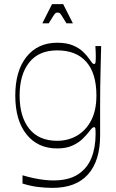

<svg xmlns="http://www.w3.org/2000/svg" viewBox="-20 -703 564 930"><path d="M235 207Q199 207 163 202.5Q127 198 89 186V146Q119 155 146 160.5Q173 166 196 168.5Q219 171 238 171Q313 171 358 141.5Q403 112 423 61.5Q443 11 443 -53Q443 -73 442 -80Q441 -87 436 -87Q431 -87 426 -82.5Q421 -78 409 -62Q398 -48 379 -29.5Q360 -11 330 2.5Q300 16 257 16Q163 16 108.5 -52Q54 -120 54 -240Q54 -360 108.5 -428Q163 -496 257 -496Q303 -496 333.5 -483Q364 -470 383 -451.5Q402 -433 412 -418Q423 -402 427 -397.5Q431 -393 436 -393Q441 -393 442.5 -400.5Q444 -408 444 -430Q444 -439 443.5 -452.5Q443 -466 442 -480H470Q469 -435 467.5 -382Q466 -329 465.5 -279Q465 -229 465 -192Q465 -162 465 -143Q465 -124 465 -103.5Q465 -83 465 -47Q465 76 406.5 141.5Q348 207 235 207ZM257 -21Q310 -21 353 -46Q396 -71 421.5 -119.5Q447 -168 447 -240Q447 -348 398 -403.5Q349 -459 257 -459Q168 -459 121.5 -400.5Q75 -342 75 -240Q75 -138 121.5 -79.5Q168 -21 257 -21ZM185 -590 232 -683H286L333 -590H302Q286 -616 279 -627Q272 -638 268.5 -640Q265 -642 259 -642Q254 -642 250 -640Q246 -638 239 -627Q232 -616 216 -590Z"/></svg>

Font: Ojuju ExtraLight
Style: Regular
Weight: 200
Designer: Chisaokwu Joboson, Mirko Velimirovic
Foundry: Udi Foundry
Version: Version 1.000